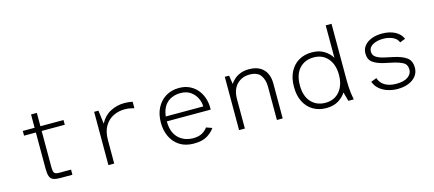

<svg xmlns="http://www.w3.org/2000/svg" viewBox="-53 -1211 3898 1726"><g transform="rotate(-15 1896.0 -348.0)"><path d="M345 0Q305 0 282 -9Q259 -18 249.5 -43Q240 -68 240 -116V-452H130V-496H240V-620H294V-496H509V-452H294V-117Q294 -74 304.5 -61Q315 -48 349 -48H459V0Z M794 0V-496H834L850 -371Q882 -436 943.5 -469Q1005 -502 1078 -502Q1096 -502 1117.5 -499.5Q1139 -497 1152 -494V-434Q1130 -440 1107.5 -443.5Q1085 -447 1065 -447Q1005 -447 956 -422Q907 -397 877.5 -346.5Q848 -296 848 -218V0Z M1587 12Q1510 12 1456.5 -22.5Q1403 -57 1375.5 -115.5Q1348 -174 1348 -245Q1348 -325 1378.5 -383.5Q1409 -442 1462.5 -474Q1516 -506 1585 -506Q1643 -506 1687 -483.5Q1731 -461 1759.5 -423.5Q1788 -386 1801 -339Q1814 -292 1811 -244H1403Q1403 -183 1421 -143Q1439 -103 1467.5 -79.5Q1496 -56 1529 -46Q1562 -36 1592 -36Q1645 -36 1677.5 -54.5Q1710 -73 1729 -100L1783 -81Q1758 -44 1712.5 -16Q1667 12 1587 12ZM1405 -289H1754Q1754 -327 1735.5 -366Q1717 -405 1680 -431.5Q1643 -458 1585 -458Q1543 -458 1504.5 -442Q1466 -426 1439.5 -389Q1413 -352 1405 -289Z M2010 0V-496H2050L2062 -416Q2074 -435 2096.5 -456Q2119 -477 2154 -491.5Q2189 -506 2235 -506Q2298 -506 2338 -482.5Q2378 -459 2397 -418.5Q2416 -378 2416 -328V0H2362V-311Q2362 -374 2332 -416Q2302 -458 2229 -458Q2157 -458 2110.5 -410Q2064 -362 2064 -273V0Z M2821 12Q2752 12 2699.5 -18.5Q2647 -49 2617 -107Q2587 -165 2587 -247Q2587 -329 2617 -387Q2647 -445 2699.5 -475.5Q2752 -506 2821 -506Q2888 -506 2934.5 -477.5Q2981 -449 3006 -406V-708H3060V-183Q3060 -165 3062 -118Q3064 -71 3077 0H3027L3004 -84Q2979 -44 2933.5 -16Q2888 12 2821 12ZM2826 -36Q2881 -36 2921 -62Q2961 -88 2983.5 -135.5Q3006 -183 3006 -247Q3006 -344 2957 -401Q2908 -458 2826 -458Q2743 -458 2692.5 -403Q2642 -348 2642 -247Q2642 -146 2692.5 -91Q2743 -36 2826 -36Z M3484 12Q3440 12 3396.5 -1Q3353 -14 3319.5 -41.5Q3286 -69 3270 -112L3323 -132Q3337 -86 3379 -61Q3421 -36 3485 -36Q3555 -36 3592.5 -62.5Q3630 -89 3630 -130Q3630 -177 3594.5 -196.5Q3559 -216 3504 -228L3425 -245Q3361 -259 3323 -286.5Q3285 -314 3285 -371Q3285 -412 3309.5 -442.5Q3334 -473 3377 -489.5Q3420 -506 3474 -506Q3544 -506 3594 -480Q3644 -454 3664 -407L3613 -387Q3600 -422 3561 -440Q3522 -458 3472 -458Q3416 -458 3376.5 -436.5Q3337 -415 3337 -374Q3337 -340 3365.5 -321.5Q3394 -303 3439 -293L3518 -276Q3596 -260 3639 -229.5Q3682 -199 3682 -134Q3682 -89 3656 -56Q3630 -23 3585.5 -5.5Q3541 12 3484 12Z"/></g></svg>

Font: Atkinson Hyperlegible Mono ExtraLight
Style: Regular
Weight: 200
Monospace: yes
Designer: Elliott Scott, Megan Eiswerth, Linus Boman, Theodore Petrosky, Letters from Sweden
Foundry: Applied Design Works, Letters from Sweden
Version: Version 2.001